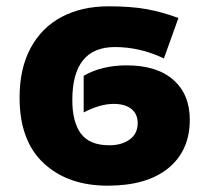

<svg xmlns="http://www.w3.org/2000/svg" viewBox="-20 -578 662 608"><path d="M42 -269Q42 -361 77 -426Q112 -491 175.5 -524.5Q239 -558 324 -558Q395 -558 444.5 -549Q494 -540 545 -521L499 -393Q424 -429 344 -429Q209 -429 209 -261Q209 -191 236.5 -154.5Q264 -118 326 -118Q366 -118 391 -136.5Q416 -155 416 -188Q416 -217 396 -233Q376 -249 340 -249Q297 -249 245 -222V-338Q302 -371 381 -371Q477 -371 529 -325Q581 -279 581 -199Q581 -101 513 -45.5Q445 10 321 10Q195 10 118.5 -61Q42 -132 42 -269Z"/></svg>

Font: Noto Sans UI ExtraBold
Style: Regular
Weight: 800
Designer: Monotype Design Team
Foundry: Monotype Imaging Inc.
Version: Version 1.001